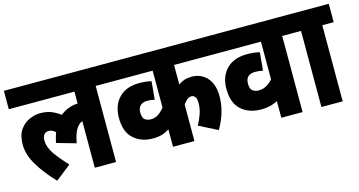

<svg xmlns="http://www.w3.org/2000/svg" viewBox="-71 -912 2281 1221"><g transform="rotate(-15 1069.5 -302.0)"><path d="M0 -501V-622H647V-501H572V0H432V-307Q411 -300 392 -272.5Q373 -245 361 -180L234 -216Q242 -252 253 -282Q232 -302 209 -302Q188 -302 177.5 -287.5Q167 -273 167 -252Q167 -208 196.5 -164Q226 -120 281 -62L180 18Q109 -56 68 -125.5Q27 -195 27 -260Q27 -321 52 -357Q77 -393 113.5 -409Q150 -425 184 -425Q226 -425 256 -413.5Q286 -402 317 -379Q364 -419 432 -423V-501Z M1356 -501H1088V-372Q1107 -386 1128 -393Q1149 -400 1175 -400Q1238 -400 1277 -356.5Q1316 -313 1316 -234Q1316 -185 1302 -134Q1288 -83 1256 -27L1134 -89Q1152 -121 1164 -156Q1176 -191 1176 -226Q1176 -255 1166.5 -267.5Q1157 -280 1142 -280Q1127 -280 1113 -268.5Q1099 -257 1088 -239V0H947V-115Q923 -99 897.5 -91.5Q872 -84 838 -84Q761 -84 711.5 -129Q662 -174 662 -266Q662 -348 709.5 -397.5Q757 -447 844 -447Q887 -447 923 -438L912 -319Q891 -325 864 -325Q835 -325 818.5 -309.5Q802 -294 802 -265Q802 -228 818.5 -216.5Q835 -205 856 -205Q885 -205 907 -220Q929 -235 947 -259V-501H634V-622H1356Z M1875 -501H1800V0H1660V-110Q1615 -84 1553 -84Q1470 -84 1420 -129.5Q1370 -175 1370 -267Q1370 -349 1418 -398Q1466 -447 1554 -447Q1599 -447 1636 -438L1625 -319Q1614 -322 1602 -323.5Q1590 -325 1575 -325Q1511 -325 1511 -264Q1511 -229 1527.5 -217Q1544 -205 1566 -205Q1595 -205 1618.5 -218.5Q1642 -232 1660 -253V-501H1343V-622H1875Z M2064 -501V0H1924V-501H1862V-622H2139V-501Z"/></g></svg>

Font: Noto Sans Condensed ExtraBold
Style: Regular
Weight: 800
Width: 3
Designer: Monotype Design Team
Foundry: Monotype Imaging Inc.
Version: Version 2.013; ttfautohint (v1.8.4.7-5d5b)